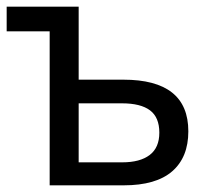

<svg xmlns="http://www.w3.org/2000/svg" viewBox="-20 -556 640 576"><path d="M545 -162Q545 -84 496.5 -42Q448 0 351 0H129V-462H0V-536H198H216V-317H350Q545 -317 545 -162ZM458 -158Q458 -204 430 -225Q402 -246 346 -246H216V-69H347Q400 -69 429 -91Q458 -113 458 -158Z"/></svg>

Font: Noto Sans Mono UI
Style: Regular
Weight: 400
Monospace: yes
Designer: Monotype Design team
Foundry: Monotype Imaging Inc.
Version: Version 1.000